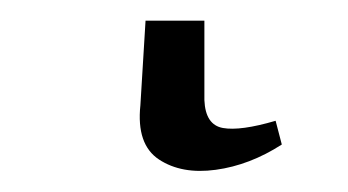

<svg xmlns="http://www.w3.org/2000/svg" viewBox="-20 33 337 186"><path d="M121 53H178V130Q179 154 196 157Q213 160 247 150L253 173Q222 193 189 197.5Q156 202 134 187.5Q112 173 116 135Z"/></svg>

Font: Piazzolla SC
Style: Regular
Weight: 400
Designer: Juan Pablo del Peral
Foundry: Huerta Tipografica
Version: Version 1.330